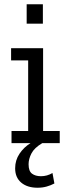

<svg xmlns="http://www.w3.org/2000/svg" viewBox="-20 -671 319 900"><path d="M235 189Q218 198 198.5 203.5Q179 209 156 209Q108 209 79.5 185Q51 161 51 118Q51 80 71.5 49.5Q92 19 123 0H34V-57H112V-388H32V-445H182V-57H260V0H178Q141 22 127.5 48Q114 74 114 99Q114 131 130 143Q146 155 172 155Q201 155 226 140ZM105 -651H181V-560H105Z"/></svg>

Font: Zilla Slab Regular
Style: Regular
Weight: 400
Designer: Typotheque.com
Foundry: Typotheque type foundry
Version: Version 1.0; 2017